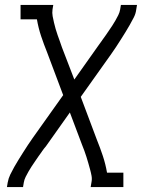

<svg xmlns="http://www.w3.org/2000/svg" viewBox="-20 -550 640 775"><path d="M8 205 11 187Q14 170 21.5 154.5Q29 139 37.5 124Q46 109 55 94.5Q64 80 73.5 65Q83 50 92.5 35.5Q102 21 112 7L235 -166L170 -339Q157 -371 146 -404Q135 -437 129 -472H63V-530H195L192 -512Q190 -498 192.5 -484.5Q195 -471 198 -458.5Q201 -446 204.5 -433.5Q208 -421 212.5 -408.5Q217 -396 221.5 -383.5Q226 -371 230 -359L280 -229L377 -366Q380 -370 383.5 -375Q387 -380 390 -384L391 -385L392 -387Q399 -396 406 -406.5Q413 -417 420 -427Q427 -437 433.5 -447Q440 -457 446 -467.5Q452 -478 457.5 -489Q463 -500 465 -512L468 -530H533L530 -512Q528 -495 520 -479.5Q512 -464 503.5 -449Q495 -434 486 -419.5Q477 -405 467.5 -390Q458 -375 448.5 -360.5Q439 -346 429 -332L306 -159L371 14Q384 46 395 79Q406 112 412 147H478V205H346L349 187Q352 173 349.5 159.5Q347 146 343.5 133.5Q340 121 336.5 108.5Q333 96 329 83.5Q325 71 320.5 58.5Q316 46 311 34L262 -96L165 41Q161 45 157.5 50Q154 55 151 59L150 60L149 62Q142 71 135 81.5Q128 92 121 102Q114 112 107.5 122Q101 132 95 142.5Q89 153 83.5 164Q78 175 76 187L73 205Z"/></svg>

Font: Iosevka Curly Slab LtExObl
Style: Regular
Weight: 300
Width: 7
Italic angle: -9°
Monospace: yes
Designer: Belleve Invis
Foundry: Belleve Invis
Version: Version 11.1.0; ttfautohint (v1.8.3)